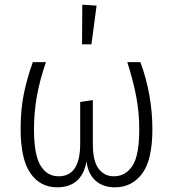

<svg xmlns="http://www.w3.org/2000/svg" viewBox="-20 -788 738 819"><path d="M630 -237Q630 -105 586 -47Q542 11 471 11Q420 11 388 -17Q356 -45 349 -99Q339 -44 307.5 -16.5Q276 11 224 11Q151 11 109.5 -49.5Q68 -110 68 -238Q68 -322 82 -389.5Q96 -457 120 -523H176Q150 -448 137.5 -379Q125 -310 125 -236Q125 -129 152.5 -82.5Q180 -36 230 -36Q322 -36 322 -174V-353L376 -361V-173Q376 -101 400.5 -68.5Q425 -36 466 -36Q515 -36 544.5 -80Q574 -124 574 -236Q574 -308 561 -376.5Q548 -445 523 -523H579Q630 -383 630 -237ZM392 -764 370 -599H330L331 -768Z"/></svg>

Font: Fira Sans Condensed Light
Style: Regular
Weight: 300
Width: 3
Designer: bBox Type GmbH & Carrois Corporate GbR & Edenspiekermann AG
Foundry: bBox Type GmbH & Carrois Corporate GbR & Edenspiekermann AG
Version: Version 4.301